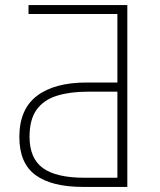

<svg xmlns="http://www.w3.org/2000/svg" viewBox="-20 -734 630 754"><path d="M306 0Q183 0 119.5 -46.5Q56 -93 56 -196Q56 -305 125 -357.5Q194 -410 321 -410H441V-679H92V-714H480V0ZM311 -36H441V-374H324Q255 -374 203.5 -358Q152 -342 124 -303.5Q96 -265 96 -197Q96 -112 148.5 -74Q201 -36 311 -36Z"/></svg>

Font: Noto Sans ExtraLight
Style: Regular
Weight: 200
Designer: Monotype Design Team
Foundry: Monotype Imaging Inc.
Version: Version 2.007